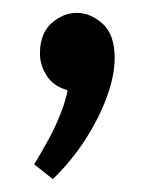

<svg xmlns="http://www.w3.org/2000/svg" viewBox="-20 -131 252 298"><path d="M62 147 33 124Q44 106 55 86Q66 66 74 45.5Q82 25 85 9Q63 3 52.5 -13.5Q42 -30 42 -48Q42 -79 60 -95Q78 -111 99 -111Q121 -111 139.5 -94Q158 -77 158 -41Q158 -14 146 19Q134 52 112.5 85.5Q91 119 62 147Z"/></svg>

Font: Yaldevi
Style: Regular
Weight: 400
Designer: Sol Matas, Rajitha Manaperi, Kosala Senevirathne
Foundry: Mooniak
Version: Version 1.100